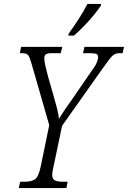

<svg xmlns="http://www.w3.org/2000/svg" viewBox="-20 -951 647 971"><path d="M75 0 82 -32H106Q139 -32 157 -44.5Q175 -57 186 -109L229 -318L139 -631Q130 -662 122.5 -672Q115 -682 91 -682H80L87 -714H295L287 -682H241Q221 -682 212.5 -676.5Q204 -671 204 -658Q204 -641 210 -616Q216 -591 223 -564L255 -452Q262 -428 269 -400.5Q276 -373 278 -350Q290 -370 305.5 -393Q321 -416 342 -445L439 -586Q462 -617 469 -633.5Q476 -650 476 -663Q476 -674 467.5 -678Q459 -682 433 -682H400L407 -714H607L600 -682H584Q569 -682 558 -675.5Q547 -669 534 -652.5Q521 -636 500 -606L294 -315L251 -110Q244 -81 244 -67Q244 -45 258 -38.5Q272 -32 298 -32H322L316 0ZM325 -771 328 -782Q350 -812 376 -852Q402 -892 422 -931H491L490 -922Q476 -901 453 -873Q430 -845 403.5 -818Q377 -791 354 -771Z"/></svg>

Font: Noto Serif Condensed Light
Style: Italic
Weight: 300
Width: 3
Italic angle: -12°
Designer: Monotype Design Team
Foundry: Monotype Imaging Inc.
Version: Version 2.014; ttfautohint (v1.8.4.7-5d5b)